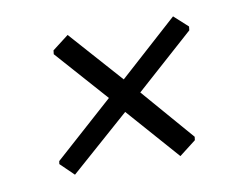

<svg xmlns="http://www.w3.org/2000/svg" viewBox="-48 -491 577 452"><g transform="rotate(-10 240.5 -265.5)"><path d="M390 -429 423 -399 422 -390 283 -266 391 -141 390 -133 350 -102 240 -227 98 -102 66 -133 67 -140 208 -266 98 -390 99 -399 138 -429 250 -303Z"/></g></svg>

Font: Alegreya Sans
Style: Italic
Weight: 400
Italic angle: -7°
Designer: Juan Pablo del Peral
Foundry: Huerta Tipografica
Version: Version 2.007